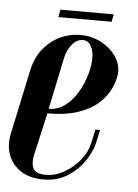

<svg xmlns="http://www.w3.org/2000/svg" viewBox="-54 -618 476 660"><g transform="rotate(5 183.5 -288.0)"><path d="M312 -581 306.8 -555H123L128.2 -581ZM-5 -140 41.8 -360.5Q51.8 -408.5 77.1 -439.4Q102.5 -470.2 135.6 -485.4Q168.8 -500.5 204 -500.5Q244 -500.5 277.2 -482.5Q310.5 -464.5 329 -436.1Q347.5 -407.8 343.8 -376.2Q340.8 -350.8 327.5 -324.1Q314.2 -297.5 288.1 -274.1Q262 -250.8 219.1 -236.4Q176.2 -222 114.5 -222L82 -79.2Q74.5 -48.2 83.4 -29.6Q92.2 -11 127.2 -11Q159.2 -11 190.2 -28.5Q221.2 -46 243.9 -73.8Q266.5 -101.5 273 -132.2L283.8 -180.8H299.8L289.8 -135.2Q283.2 -105.5 260.9 -72.4Q238.5 -39.2 203 -16.9Q167.5 5.5 120.2 5.5Q73.2 5.5 42.6 -14.4Q12 -34.2 -0.6 -67.5Q-13.2 -100.8 -5 -140ZM117.5 -238Q148.8 -238 173.9 -257.1Q199 -276.2 216.4 -305.9Q233.8 -335.5 242.8 -367.4Q251.8 -399.2 251.8 -424Q251.8 -450 242 -466.9Q232.2 -483.8 214 -483.8Q193.2 -483.8 177 -463.9Q160.8 -444 155.8 -421Z"/></g></svg>

Font: Emberly Black
Style: Italic
Weight: 900
Italic angle: -12°
Designer: Rajesh Rajput
Foundry: Rajesh Rajput
Version: Version 1.000